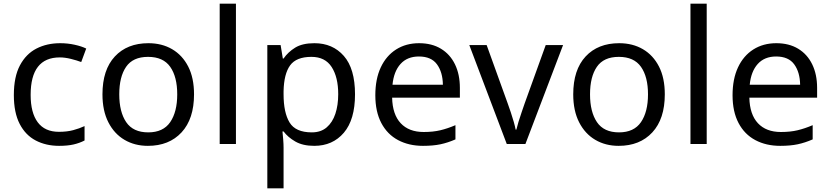

<svg xmlns="http://www.w3.org/2000/svg" viewBox="-20 -780 4497 1040"><path d="M300 10Q229 10 173.5 -19Q118 -48 86.5 -109Q55 -170 55 -265Q55 -364 88 -426Q121 -488 177.5 -517Q234 -546 306 -546Q347 -546 385 -537.5Q423 -529 447 -517L420 -444Q396 -453 364 -461Q332 -469 304 -469Q146 -469 146 -266Q146 -169 184.5 -117.5Q223 -66 299 -66Q343 -66 376.5 -75Q410 -84 438 -97V-19Q411 -5 378.5 2.5Q346 10 300 10Z M1031 -269Q1031 -136 963.5 -63Q896 10 781 10Q710 10 654.5 -22.5Q599 -55 567 -117.5Q535 -180 535 -269Q535 -402 602 -474Q669 -546 784 -546Q857 -546 912.5 -513.5Q968 -481 999.5 -419.5Q1031 -358 1031 -269ZM626 -269Q626 -174 663.5 -118.5Q701 -63 783 -63Q864 -63 902 -118.5Q940 -174 940 -269Q940 -364 902 -418Q864 -472 782 -472Q700 -472 663 -418Q626 -364 626 -269Z M1258 0H1170V-760H1258Z M1683 -546Q1782 -546 1842.5 -477Q1903 -408 1903 -269Q1903 -132 1842.5 -61Q1782 10 1682 10Q1620 10 1579.5 -13.5Q1539 -37 1516 -68H1510Q1512 -51 1514 -25Q1516 1 1516 20V240H1428V-536H1500L1512 -463H1516Q1540 -498 1579 -522Q1618 -546 1683 -546ZM1667 -472Q1585 -472 1551.5 -426Q1518 -380 1516 -286V-269Q1516 -170 1548.5 -116.5Q1581 -63 1669 -63Q1718 -63 1749.5 -90Q1781 -117 1796.5 -163.5Q1812 -210 1812 -270Q1812 -362 1776.5 -417Q1741 -472 1667 -472Z M2250 -546Q2319 -546 2368.5 -516Q2418 -486 2444.5 -431.5Q2471 -377 2471 -304V-251H2104Q2106 -160 2150.5 -112.5Q2195 -65 2275 -65Q2326 -65 2365.5 -74.5Q2405 -84 2447 -102V-25Q2406 -7 2366 1.5Q2326 10 2271 10Q2195 10 2136.5 -21Q2078 -52 2045.5 -113.5Q2013 -175 2013 -264Q2013 -352 2042.5 -415Q2072 -478 2125.5 -512Q2179 -546 2250 -546ZM2249 -474Q2186 -474 2149.5 -433.5Q2113 -393 2106 -321H2379Q2378 -389 2347 -431.5Q2316 -474 2249 -474Z M2725 0 2522 -536H2616L2730 -220Q2738 -198 2747 -171Q2756 -144 2763 -119.5Q2770 -95 2773 -78H2777Q2781 -95 2788.5 -120Q2796 -145 2805.5 -172Q2815 -199 2822 -220L2936 -536H3030L2826 0Z M3581 -269Q3581 -136 3513.5 -63Q3446 10 3331 10Q3260 10 3204.5 -22.5Q3149 -55 3117 -117.5Q3085 -180 3085 -269Q3085 -402 3152 -474Q3219 -546 3334 -546Q3407 -546 3462.5 -513.5Q3518 -481 3549.5 -419.5Q3581 -358 3581 -269ZM3176 -269Q3176 -174 3213.5 -118.5Q3251 -63 3333 -63Q3414 -63 3452 -118.5Q3490 -174 3490 -269Q3490 -364 3452 -418Q3414 -472 3332 -472Q3250 -472 3213 -418Q3176 -364 3176 -269Z M3808 0H3720V-760H3808Z M4185 -546Q4254 -546 4303.5 -516Q4353 -486 4379.5 -431.5Q4406 -377 4406 -304V-251H4039Q4041 -160 4085.5 -112.5Q4130 -65 4210 -65Q4261 -65 4300.5 -74.5Q4340 -84 4382 -102V-25Q4341 -7 4301 1.5Q4261 10 4206 10Q4130 10 4071.5 -21Q4013 -52 3980.5 -113.5Q3948 -175 3948 -264Q3948 -352 3977.5 -415Q4007 -478 4060.5 -512Q4114 -546 4185 -546ZM4184 -474Q4121 -474 4084.5 -433.5Q4048 -393 4041 -321H4314Q4313 -389 4282 -431.5Q4251 -474 4184 -474Z"/></svg>

Font: Noto Sans Pau Cin Hau
Style: Regular
Weight: 400
Designer: Monotype Design Team
Foundry: Monotype Imaging Inc.
Version: Version 2.002; ttfautohint (v1.8.4.7-5d5b)